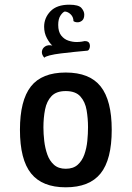

<svg xmlns="http://www.w3.org/2000/svg" viewBox="-20 -789 561 818"><path d="M260 9Q160 9 112.5 -50Q65 -109 65 -236Q65 -361 111.5 -420.5Q158 -480 260 -480Q362 -480 409 -420.5Q456 -361 456 -236Q456 -109 408.5 -50Q361 9 260 9ZM260 -70Q292 -70 311 -87Q330 -104 339.5 -131Q349 -158 352 -188.5Q355 -219 355 -247Q355 -284 349 -319.5Q343 -355 322.5 -378Q302 -401 260 -401Q220 -401 199.5 -379.5Q179 -358 172 -322.5Q165 -287 165 -246Q165 -219 168.5 -188.5Q172 -158 181.5 -131Q191 -104 210 -87Q229 -70 260 -70ZM169 -543Q157 -556 158.5 -569.5Q160 -583 172 -591Q184 -599 203 -595Q192 -604 180 -626Q168 -648 168 -675Q168 -713 195 -741Q222 -769 275 -769Q315 -769 327 -755Q339 -741 339 -727Q339 -709 330 -701.5Q321 -694 310.5 -694Q300 -694 293 -699Q293 -716 281.5 -727.5Q270 -739 256 -740Q247 -737 237.5 -722.5Q228 -708 228 -683Q228 -654 240.5 -638Q253 -622 271 -616Q289 -610 306 -610Q318 -610 327.5 -611.5Q337 -613 341 -614Q357 -614 361 -604Q365 -594 361.5 -583.5Q358 -573 351 -573Q328 -571 298.5 -568Q269 -565 240 -561.5Q211 -558 191.5 -553Q172 -548 169 -543Z"/></svg>

Font: El Messiri Medium
Style: Regular
Weight: 500
Designer: Mohamed Gaber
Foundry: Kief Type Foundry
Version: Version 2.020; ttfautohint (v1.8.3)